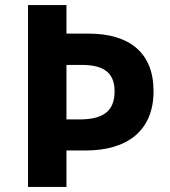

<svg xmlns="http://www.w3.org/2000/svg" viewBox="-20 -734 667 754"><path d="M328 -602H241V-714H90V0H241V-143H316C478 -143 583 -219 583 -376C583 -529 486 -602 328 -602ZM430 -376C430 -291 378 -265 290 -265H241V-479H302C382 -479 430 -452 430 -376Z"/></svg>

Font: Passageway
Style: Regular
Weight: 700
Foundry: Ascender Corporation
Version: Version 1.11